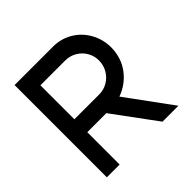

<svg xmlns="http://www.w3.org/2000/svg" viewBox="-184 -902 1083 1083"><g transform="rotate(-45 357.5 -361.0)"><path d="M511 -491Q511 -527 493 -558Q475 -589 444 -607Q413 -625 376 -625H178V-354H376Q413 -354 444 -372.5Q475 -391 493 -422.5Q511 -454 511 -491ZM76 -729H384Q446 -729 498.5 -698Q551 -667 581.5 -612.5Q612 -558 612 -492Q610 -409 564.5 -349.5Q519 -290 448 -265L647 7H520L330 -251H178V7H76Z"/></g></svg>

Font: SUIT SemiBold
Style: Regular
Weight: 600
Designer: Sunn Youn; Korean Glyphs from Source Han Sans (Sandoll Communications; Soo-young Jang, Joo-yeon Kang)
Foundry: Sunn
Version: Version 1.140